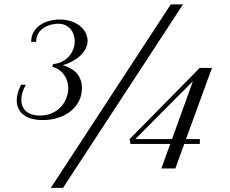

<svg xmlns="http://www.w3.org/2000/svg" viewBox="-20 -787 1073 897"><path d="M217.3 90.8H274.4L835 -766.6H777.8ZM78.6 -391.1C65.4 -366.2 58.1 -341.3 58.1 -318.8C58.1 -266.1 95.2 -226.1 180.2 -226.1C286.1 -226.1 362.8 -289.6 362.8 -375C362.8 -440.4 317.9 -469.7 273.4 -482.4C354 -507.8 389.2 -554.2 389.2 -596.7C389.2 -648.9 336.9 -695.8 259.3 -695.8C192.4 -695.8 125.5 -661.6 125.5 -591.3H148.9C148.9 -659.7 219.2 -676.3 252 -676.3C301.8 -676.3 329.1 -637.2 329.1 -594.2C329.1 -545.4 293.5 -493.2 228.5 -487.8L223.6 -475.6C274.9 -460.4 298.8 -418.5 298.8 -375C298.8 -313.5 252 -247.1 167 -247.1C108.4 -247.1 79.6 -277.8 79.6 -320.8C79.6 -341.8 86.4 -365.7 100.6 -390.6ZM589.8 -114.7H775.4L733.9 0H799.3L840.8 -114.7H913.6V-137.2H849.1L970.2 -469.7H913.1L585.4 -137.2ZM612.3 -137.2 881.3 -407.7 783.7 -137.2Z"/></svg>

Font: Petit Formal Script
Style: Regular
Weight: 400
Designer: Pablo Impallari, Brenda Gallo, Rodrigo Fuenzalida
Foundry: Pablo Impallari, Brenda Gallo, Rodrigo Fuenzalida
Version: Version 1.001